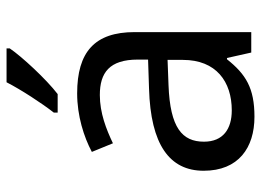

<svg xmlns="http://www.w3.org/2000/svg" viewBox="-128 -678 816 601"><g transform="rotate(-90 280.5 -378.0)"><path d="M429 -756V-766H323C300 -721 257 -655 228 -618V-606H286C333 -642 404 -719 429 -756ZM288 -545C218 -545 152 -524 105 -499L132 -433C176 -454 227 -474 283 -474C353 -474 394 -444 394 -355V-323L303 -320C128 -315 46 -256 46 -149C46 -40 118 10 215 10C305 10 348 -17 395 -76H399L416 0H480V-365C480 -490 418 -545 288 -545ZM314 -259 393 -262V-214C393 -110 325 -61 235 -61C177 -61 137 -88 137 -148C137 -216 180 -254 314 -259Z"/></g></svg>

Font: Noto Sans Arabic
Style: Regular
Weight: 400
Designer: Monotype Design Team, Nadine Chahine, Nizar Qandah and Khaled Hosny
Foundry: Monotype Imaging Inc.
Version: Version 2.012